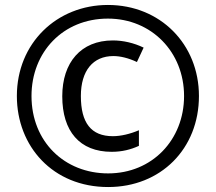

<svg xmlns="http://www.w3.org/2000/svg" viewBox="-20 -744 871 774"><path d="M416 10C628 10 782 -144 782 -357C782 -566 626 -724 415 -724C209 -724 48 -570 48 -357C48 -154 193 10 416 10ZM416 -45C240 -45 107 -173 107 -357C107 -534 234 -669 415 -669C591 -669 722 -534 722 -357C722 -180 593 -45 416 -45ZM430 -132C472 -132 507 -141 540 -156V-219C505 -204 467 -195 435 -195C347 -195 306 -249 306 -357C306 -459 355 -518 437 -518C465 -518 498 -510 532 -494L559 -552C520 -571 476 -581 435 -581C306 -581 231 -492 231 -356C231 -215 301 -132 430 -132Z"/></svg>

Font: Noto Sans Gujarati Condensed Medium
Style: Regular
Weight: 500
Width: 3
Designer: Jelle Bosma - Monotype Design Team, Universal Thirst
Foundry: Monotype Imaging Inc.
Version: Version 2.106